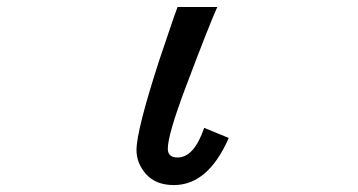

<svg xmlns="http://www.w3.org/2000/svg" viewBox="-20 -534 1040 557"><path d="M643.6 -133.8Q584 2.9 484.4 2.9Q431.6 2.9 403.3 -29.3Q376 -60.5 376 -98.6Q376 -156.2 443.4 -363.3L484.4 -484.4L495.1 -513.7H610.4Q586.9 -461.9 519.5 -283.2Q466.8 -143.6 466.8 -102.5Q466.8 -77.1 495.1 -77.1Q543 -77.1 572.3 -163.1Z"/></svg>

Font: MotoyaLCedar
Style: W3 mono
Weight: 400
Version: Version 1.01